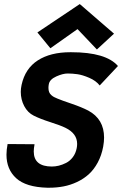

<svg xmlns="http://www.w3.org/2000/svg" viewBox="-20 -900 588 925"><path d="M364.3 -880.4 529.3 -737.8 446.8 -661.6 353.5 -759.8 222.7 -667.5 160.2 -743.7ZM142.6 -342.8Q113.3 -357.4 96.7 -388.9Q80.1 -420.4 80.1 -457.5Q80.1 -473.1 84 -491.2Q101.1 -569.8 162.1 -609.1Q223.1 -648.4 318.8 -648.4H323.2Q490.7 -648.4 548.3 -582L460.4 -488.3Q442.4 -511.2 409.9 -525.1Q377.4 -539.1 353 -542.5Q328.6 -545.9 306.2 -545.9Q282.7 -545.9 251.2 -531.7Q219.7 -517.6 215.3 -495.1Q213.4 -485.8 213.4 -476.6Q213.4 -464.8 216.8 -456.3Q220.2 -447.8 227.3 -441.7Q234.4 -435.5 240.5 -432.4Q246.6 -429.2 257.3 -424.8Q276.9 -416.5 324.5 -400.4Q372.1 -384.3 405.3 -367.2Q481.4 -326.2 481.4 -237.3Q481.4 -217.8 477.1 -193.4Q469.2 -150.9 450.7 -116.7Q432.1 -82.5 407.5 -60.3Q382.8 -38.1 351.1 -23.2Q319.3 -8.3 286.4 -2Q253.4 4.4 216.8 4.4H207.5Q105 1.5 58.1 -41.3Q11.2 -84 11.2 -154.8Q11.2 -178.2 16.6 -206.1Q38.1 -206.1 81.3 -205.6Q124.5 -205.1 146.5 -205.1Q142.6 -184.6 142.6 -170.4Q142.6 -97.7 230 -97.7Q246.1 -97.7 263.2 -101.8Q280.3 -106 298.6 -115.2Q316.9 -124.5 330.8 -142.8Q344.7 -161.1 349.6 -186.5Q351.6 -196.3 351.6 -207Q351.6 -256.8 295.4 -284.2Q271.5 -295.9 222.7 -311.5Q173.8 -327.1 142.6 -342.8Z"/></svg>

Font: Fantasque Sans Mono
Style: Bold Italic
Weight: 700
Italic angle: -11°
Monospace: yes
Designer: Jany Belluz
Version: Version 1.7.1